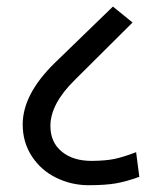

<svg xmlns="http://www.w3.org/2000/svg" viewBox="-20 -640 486 582"><path d="M132.8 -258.3Q132.8 -208.5 167.5 -180.2Q202.1 -151.9 259.3 -152.3Q300.8 -152.8 326.9 -158.2Q353 -163.6 392.6 -178.7L402.3 -104Q363.3 -89.8 331.5 -84.2Q299.8 -78.6 248.3 -78.6Q196.8 -78.6 150.6 -101.1Q104.5 -123.5 76.7 -166Q48.8 -208.5 48.8 -262.7Q48.8 -355 147.5 -450.7L322.3 -620.1L381.8 -571.8L207 -397.9Q132.8 -325.2 132.8 -258.3Z"/></svg>

Font: Yantramanav
Style: Regular
Weight: 400
Version: Version 1.001;PS 1.0;hotconv 1.0.72;makeotf.lib2.5.5900; ttf